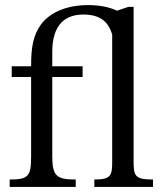

<svg xmlns="http://www.w3.org/2000/svg" viewBox="-20 -733 644 753"><path d="M580 -29C509 -29 504 -43 504 -101V-706H483L439 -691C412 -704 374 -713 326 -713C246 -713 181 -688 142 -639C110 -595 102 -549 102 -473H26V-431H102V-119C102 -41 91 -29 18 -29V0H277V-29C204 -29 185 -41 185 -119V-431H304V-473H185V-530C185 -642 241 -676 307 -676C378 -676 406 -643 420 -598V-101C420 -45 416 -29 350 -29V0H580Z"/></svg>

Font: STIX Two Math
Style: Regular
Weight: 400
Designer: Ross Mills, John Hudson & Paul Hanslow, Tiro Typeworks Ltd; with portions MicroPress Inc., with additions and correction
Foundry: Tiro Typeworks Ltd
Version: Version 2.02 b142